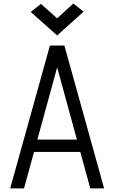

<svg xmlns="http://www.w3.org/2000/svg" viewBox="-20 -1055 640 1075"><path d="M37 0 259.5 -800H340.5L563 0H485.5L300 -678L114.5 0ZM134 -204.5 152 -273.5H448L466 -204.5ZM300 -856.5 152 -988 209 -1033 300 -952.5 390.5 -1035 448.5 -990Z"/></svg>

Font: Victor Mono Thin
Style: Regular
Weight: 100
Monospace: yes
Designer: Rune Bjørnerås
Version: Version 1.561;gftools[0.9.30]